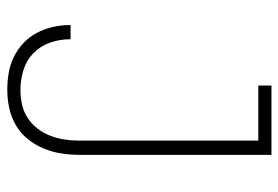

<svg xmlns="http://www.w3.org/2000/svg" viewBox="-142 -634 783 540"><g transform="rotate(90 250.0 -363.5)"><path d="M232 8Q208 8 184.5 4Q161 0 139.5 -10.5Q118 -21 100.5 -37.5Q83 -54 72 -75Q61 -96 55.5 -119.5Q50 -143 50 -167V-170H90V-167Q90 -139 99.5 -112Q109 -85 129 -65.5Q149 -46 176.5 -37.5Q204 -29 232 -29Q253 -29 273.5 -33.5Q294 -38 311.5 -49.5Q329 -61 341.5 -77.5Q354 -94 361.5 -113.5Q369 -133 372 -153.5Q375 -174 375 -195V-698H220V-735H415V-195Q415 -169 411 -143.5Q407 -118 397 -94Q387 -70 370.5 -49.5Q354 -29 331.5 -16Q309 -3 283.5 2.5Q258 8 232 8Z"/></g></svg>

Font: Iosevka Extralight
Style: Regular
Weight: 200
Monospace: yes
Designer: Belleve Invis
Foundry: Belleve Invis
Version: Version 32.0.1; ttfautohint (v1.8.4)